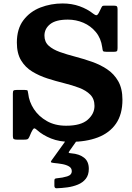

<svg xmlns="http://www.w3.org/2000/svg" viewBox="-20 -782 746 1082"><path d="M556 -516Q549 -566.5 520.2 -601.2Q491.5 -636 450 -653.8Q408.5 -671.5 362.5 -671.5Q294.5 -671.5 262.5 -645.8Q230.5 -620 230.5 -581.5Q230.5 -546 254.2 -524.5Q278 -503 317.2 -489Q356.5 -475 403.5 -462.8Q450.5 -450.5 497.2 -434.2Q544 -418 583.2 -392Q622.5 -366 646.2 -324.5Q670 -283 670 -220Q670 -137.5 633.5 -85Q597 -32.5 531.2 -7.5Q465.5 17.5 377.5 17.5Q315.5 17.5 268 -1.5Q220.5 -20.5 189 -49Q175.5 -61.5 170.2 -57.8Q165 -54 156.5 -36.5L144.5 -9Q140 0.5 134.5 2.8Q129 5 114.5 5H75.5Q62.5 5 57.5 1.5Q52.5 -2 52.5 -15V-255Q52.5 -268 56.2 -271.5Q60 -275 73 -275H120Q134 -275 135.8 -270.8Q137.5 -266.5 139 -254.5Q144 -208.5 171 -167.2Q198 -126 244 -99.8Q290 -73.5 352.5 -73.5Q436 -73.5 474.2 -107.2Q512.5 -141 512.5 -185Q512.5 -224.5 488.8 -248.5Q465 -272.5 426 -287.2Q387 -302 340.2 -313.5Q293.5 -325 247 -340Q200.5 -355 161.5 -378.8Q122.5 -402.5 98.8 -441.8Q75 -481 75 -542Q75 -619.5 112 -668.2Q149 -717 208 -739.8Q267 -762.5 332.5 -762.5Q384.5 -762.5 428.5 -746.8Q472.5 -731 504.5 -705.5Q516 -696.5 523 -696.2Q530 -696 538 -712L552 -740.5Q555 -746 557.5 -748Q560 -750 569 -750H623.5Q635 -750 638.8 -746Q642.5 -742 642.5 -730.5V-510.5Q642.5 -496.5 638.2 -493.2Q634 -490 620 -490H581.5Q562.5 -490 560.2 -495Q558 -500 556 -516ZM286.5 264.5V236Q286.5 227.5 290.5 225.2Q294.5 223 302 222.5Q332.5 220 358.5 212Q384.5 204 384.5 182.5Q384.5 165 368.8 155.8Q353 146.5 329.8 142.5Q306.5 138.5 284 136.5Q269.5 135 267.5 131.8Q265.5 128.5 270.5 122L348.5 13.5Q352 8.5 361 8.5H398Q409.5 8.5 410.2 10.5Q411 12.5 407 18.5L372.5 67.5Q366 76 367.2 78.5Q368.5 81 382 82Q426.5 85.5 453.5 106.5Q480.5 127.5 480.5 169.5Q480.5 204 463.5 225.5Q446.5 247 419 258.2Q391.5 269.5 360 273.8Q328.5 278 299 279Q286.5 279.5 286.5 264.5Z"/></svg>

Font: Besley
Style: Bold
Weight: 700
Designer: Owen Earl
Foundry: indestructible type*
Version: Version 2.001; ttfautohint (v1.8.3)